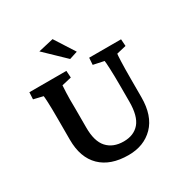

<svg xmlns="http://www.w3.org/2000/svg" viewBox="-147 -734 830 861"><g transform="rotate(-30 268.5 -303.5)"><path d="M31.2 -460H222.7L225.1 -424.3L175.3 -412.6Q174.8 -402.8 173.3 -375.2Q171.9 -347.7 172.9 -293.5V-196.3Q172.4 -124.5 202.9 -90.8Q233.4 -57.1 288.1 -57.1Q340.8 -57.1 369.6 -90.8Q398.4 -124.5 398.4 -199.2V-279.8Q398.4 -333 396.7 -370.1Q395 -407.2 393.6 -412.6L338.4 -424.3L340.8 -460H505.9L508.3 -424.3L459 -412.6Q458 -409.2 456.5 -374.8Q455.1 -340.3 455.1 -279.8V-189.5Q455.1 -93.8 405.8 -43.5Q356.4 6.8 276.4 6.8Q183.6 6.8 132.8 -42.7Q82 -92.3 82 -184.6V-293.5Q82 -349.1 80.6 -378.9Q79.1 -408.7 78.1 -412.6L29.3 -424.3ZM264.2 -497.6 161.6 -596.2 240.2 -614.3 306.2 -511.2Z"/></g></svg>

Font: Lateef Medium
Style: Regular
Weight: 500
Designer: SIL International
Foundry: SIL International
Version: Version 4.200